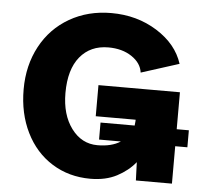

<svg xmlns="http://www.w3.org/2000/svg" viewBox="-52 -765 878 829"><g transform="rotate(5 387.5 -350.5)"><path d="M392.1 -162.1V-235.8H540Q542 -249.5 542 -255.9V-261.2H369.1V-396H722.2V-235.8H774.9V-162.1H722.2V0H565.9L563 -79.1Q532.2 -41 483.9 -15.6Q435.5 9.8 369.1 9.8Q275.9 9.8 202.9 -35.9Q129.9 -81.5 89.4 -163.6Q48.8 -245.6 48.8 -350.1Q48.8 -454.1 93 -536.4Q137.2 -618.7 217 -664.8Q296.9 -710.9 397.9 -710.9Q509.3 -710.9 596.2 -656.5Q683.1 -602.1 710 -518.1L545.9 -465.8Q540.5 -506.8 499.3 -534.4Q458 -562 397.9 -562Q320.3 -562 275.1 -507.1Q230 -452.1 230 -350.1Q230 -255.9 274.2 -196.5Q318.4 -137.2 387.2 -137.2Q448.2 -137.2 486.8 -162.1Z"/></g></svg>

Font: LT Superior Black
Style: Regular
Weight: 900
Designer: Daniel Lyons
Foundry: LyonsType
Version: Version 2.005